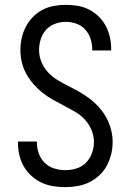

<svg xmlns="http://www.w3.org/2000/svg" viewBox="-20 -763 540 791"><path d="M249 8Q224 8 199 4Q174 0 151.5 -10.5Q129 -21 110 -38Q91 -55 78.5 -76.5Q66 -98 60 -123Q54 -148 54 -173V-180H132V-175Q132 -152 140 -130Q148 -108 164.5 -92Q181 -76 203.5 -69Q226 -62 249 -62Q272 -62 295 -69Q318 -76 334.5 -93Q351 -110 359 -132.5Q367 -155 367 -178Q367 -204 356.5 -228.5Q346 -253 328.5 -271.5Q311 -290 288.5 -303Q266 -316 243 -328Q220 -340 197.5 -352.5Q175 -365 155 -381Q135 -397 118 -416.5Q101 -436 88.5 -458.5Q76 -481 70 -506.5Q64 -532 64 -558Q64 -582 69.5 -606.5Q75 -631 86.5 -653Q98 -675 115.5 -693Q133 -711 155 -722.5Q177 -734 201.5 -738.5Q226 -743 251 -743Q276 -743 300 -739Q324 -735 346 -724Q368 -713 386 -695.5Q404 -678 415.5 -656.5Q427 -635 432.5 -611Q438 -587 438 -562V-555H360V-560Q360 -582 353 -603.5Q346 -625 331 -641.5Q316 -658 294.5 -665.5Q273 -673 251 -673Q229 -673 207 -665Q185 -657 170 -640.5Q155 -624 148 -602Q141 -580 141 -557Q141 -531 151 -507Q161 -483 179 -464Q197 -445 219 -432Q241 -419 264 -407.5Q287 -396 309.5 -383Q332 -370 352.5 -354Q373 -338 390 -318.5Q407 -299 419 -276.5Q431 -254 437.5 -229Q444 -204 444 -178Q444 -152 438 -127.5Q432 -103 420 -80.5Q408 -58 389 -40.5Q370 -23 347.5 -12Q325 -1 299.5 3.5Q274 8 249 8Z"/></svg>

Font: Huly
Style: Regular
Weight: 400
Designer: Belleve Invis
Foundry: Belleve Invis
Version: Version 33.2.5; ttfautohint (v1.8.4)